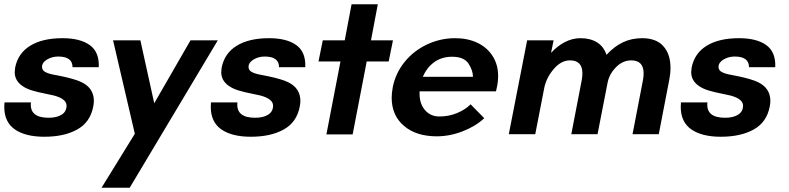

<svg xmlns="http://www.w3.org/2000/svg" viewBox="-36 -630 3698 900"><path d="M-16 -129Q-16 -143 -15 -150H109Q101 -78 192 -78Q230 -78 253 -92.5Q276 -107 276 -135Q276 -166 218 -182Q217 -182 181 -190Q140 -198 114 -206Q88 -214 69 -227Q33 -252 33 -292Q33 -299 35 -313Q48 -380 105.5 -415.5Q163 -451 257 -451Q340 -451 385 -418.5Q430 -386 427 -315H304Q304 -365 237 -365Q208 -365 184.5 -351Q161 -337 161 -316Q161 -300 178 -291.5Q195 -283 226 -278Q232 -277 258 -271.5Q284 -266 308 -259Q332 -252 348 -244Q404 -216 404 -157Q404 -145 401 -130Q387 -57 326 -23Q265 11 172 11Q83 11 33.5 -23.5Q-16 -58 -16 -129Z M596 -3 494 -441H622L687 -146L857 -441H985L572 250H440Z M952 -129Q952 -143 953 -150H1077Q1069 -78 1160 -78Q1198 -78 1221 -92.5Q1244 -107 1244 -135Q1244 -166 1186 -182Q1185 -182 1149 -190Q1108 -198 1082 -206Q1056 -214 1037 -227Q1001 -252 1001 -292Q1001 -299 1003 -313Q1016 -380 1073.5 -415.5Q1131 -451 1225 -451Q1308 -451 1353 -418.5Q1398 -386 1395 -315H1272Q1272 -365 1205 -365Q1176 -365 1152.5 -351Q1129 -337 1129 -316Q1129 -300 1146 -291.5Q1163 -283 1194 -278Q1200 -277 1226 -271.5Q1252 -266 1276 -259Q1300 -252 1316 -244Q1372 -216 1372 -157Q1372 -145 1369 -130Q1355 -57 1294 -23Q1233 11 1140 11Q1051 11 1001.5 -23.5Q952 -58 952 -129Z M1560 -342H1457L1477 -441H1580L1612 -610H1735L1703 -441H1806L1786 -342H1683L1617 0H1494Z M1800 -172Q1800 -193 1805 -221Q1818 -287 1860.5 -339.5Q1903 -392 1965.5 -421.5Q2028 -451 2098 -451Q2156 -451 2201.5 -429.5Q2247 -408 2273 -367.5Q2299 -327 2299 -274Q2299 -250 2295 -230L2289 -202H1931Q1928 -149 1954 -116.5Q1980 -84 2024 -84Q2068 -84 2106.5 -100Q2145 -116 2170 -141L2234 -76Q2195 -39 2134 -15Q2073 9 2011 9Q1915 9 1857.5 -40Q1800 -89 1800 -172ZM2181 -270Q2181 -300 2160 -332Q2139 -364 2083 -364Q2035 -364 2000 -339Q1965 -314 1946 -270Z M2435 -441H2559L2547 -382Q2576 -414 2611.5 -432.5Q2647 -451 2685 -451Q2731 -451 2762.5 -431.5Q2794 -412 2807 -373Q2844 -413 2884.5 -432Q2925 -451 2974 -451Q3040 -451 3073.5 -413.5Q3107 -376 3107 -312Q3107 -285 3101 -255L3052 -1H2929L2978 -255Q2981 -272 2981 -286Q2981 -347 2923 -347Q2883 -347 2851.5 -315Q2820 -283 2812 -242L2765 -1H2642L2691 -255Q2694 -272 2694 -286Q2694 -347 2636 -347Q2595 -347 2561 -308Q2527 -269 2516 -222L2473 -1H2349Z M3155 -129Q3155 -143 3156 -150H3280Q3272 -78 3363 -78Q3401 -78 3424 -92.5Q3447 -107 3447 -135Q3447 -166 3389 -182Q3388 -182 3352 -190Q3311 -198 3285 -206Q3259 -214 3240 -227Q3204 -252 3204 -292Q3204 -299 3206 -313Q3219 -380 3276.5 -415.5Q3334 -451 3428 -451Q3511 -451 3556 -418.5Q3601 -386 3598 -315H3475Q3475 -365 3408 -365Q3379 -365 3355.5 -351Q3332 -337 3332 -316Q3332 -300 3349 -291.5Q3366 -283 3397 -278Q3403 -277 3429 -271.5Q3455 -266 3479 -259Q3503 -252 3519 -244Q3575 -216 3575 -157Q3575 -145 3572 -130Q3558 -57 3497 -23Q3436 11 3343 11Q3254 11 3204.5 -23.5Q3155 -58 3155 -129Z"/></svg>

Font: Teachers SemiBold
Style: Italic
Weight: 600
Designer: Alfredo Marco Pradil & Chank Diesel
Version: Version 0.009